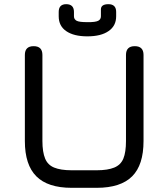

<svg xmlns="http://www.w3.org/2000/svg" viewBox="-20 -899 806 919"><path d="M443 0C443 0 443 0 443 0C519.5 0 576 -18.5 612.5 -55C649 -91.5 667 -147.5 667 -224C667 -224 667 -636 667 -636C667 -636 667 -636 667 -636C667 -650 663.5 -660.5 656.5 -667.5C649.5 -674.5 639 -678 625 -678C625 -678 625 -678 625 -678C611 -678 600.5 -674.5 593.5 -667.5C586.5 -660.5 583 -650 583 -636C583 -636 583 -224 583 -224C583 -224 583 -224 583 -224C583 -188.5 579 -160.5 570.5 -140C562 -119.5 547.5 -105.5 527 -97C506.5 -88.5 478.5 -84 443 -84C443 -84 323 -84 323 -84C323 -84 323 -84 323 -84C287.5 -84 259.5 -88.5 239 -97C218.5 -105.5 204.5 -119.5 196 -140C187.5 -160.5 183 -188.5 183 -224C183 -224 183 -636 183 -636C183 -636 183 -636 183 -636C183 -650 179.5 -660.5 172.5 -667.5C165.5 -674.5 155 -678 141 -678C141 -678 141 -678 141 -678C127 -678 116.5 -674.5 109.5 -667.5C102.5 -660.5 99 -650 99 -636C99 -636 99 -224 99 -224C99 -224 99 -224 99 -224C99 -147.5 117.5 -91.5 154 -55C190.5 -18.5 246.5 0 323 0C323 0 443 0 443 0ZM398 -725C442 -725 476 -733.5 500 -750.5C524 -767 536 -790.5 536 -821C536 -821 536 -842 536 -842C536 -842 536 -842 536 -842C536 -866.5 523.5 -879 499 -879C499 -879 499 -879 499 -879C475 -879 463 -870.5 463 -854C463 -854 463 -821 463 -821C463 -821 463 -821 463 -821C463 -811 458.5 -804 450 -799.5C441.5 -795 424 -792.5 398 -793C398 -793 398 -793 398 -793C372.5 -793 355.5 -795 347 -799.5C338.5 -804 334 -811 334 -821C334 -821 334 -842 334 -842C334 -842 334 -842 334 -842C334 -866.5 321.5 -879 297 -879C297 -879 297 -879 297 -879C273 -879 261 -866.5 261 -842C261 -842 261 -821 261 -821C261 -821 261 -821 261 -821C261 -790 273 -766.5 297 -750C321 -733.5 354.5 -725 398 -725C398 -725 398 -725 398 -725Z"/></svg>

Font: Jura-Fortis-Bold
Style: Bold
Weight: 500
Designer: Daniel Johnson, Alexei Vanyashin, Mirko Velimirovic
Foundry: Daniel Johnson
Version: ""